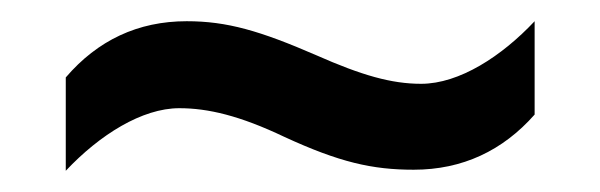

<svg xmlns="http://www.w3.org/2000/svg" viewBox="-20 -443 566 181"><path d="M248 -314C300 -290 331 -283 370 -283C416 -283 454 -301 484 -335V-423C453 -390 413 -364 377 -364C349 -364 321 -372 278 -391C225 -414 194 -423 156 -423C110 -423 72 -405 42 -370V-282C74 -316 114 -341 149 -341C176 -341 206 -334 248 -314Z"/></svg>

Font: Noto Sans Myanmar UI SemiCondensed Medium
Style: Regular
Weight: 500
Width: 4
Designer: Monotype Design Team
Foundry: Monotype Imaging Inc.
Version: Version 2.103